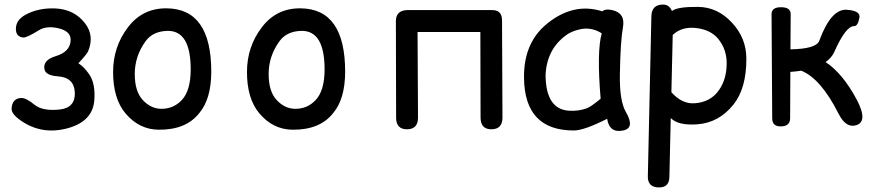

<svg xmlns="http://www.w3.org/2000/svg" viewBox="-20 -549 3848 848"><path d="M225.6 -300.8Q292 -320.8 292 -374Q292 -413.1 232.9 -425.3Q184.6 -435.1 152.8 -416Q96.7 -381.3 82 -383.3Q52.7 -386.7 50.3 -416.5Q47.4 -458.5 91.8 -483.4Q149.9 -515.1 224.6 -511.7Q308.1 -507.8 355.5 -446.3Q397.9 -391.1 369.1 -322.3Q365.2 -311.5 326.2 -269.5Q350.6 -254.9 374 -220.7Q402.3 -179.7 396.5 -105.5Q389.2 -12.7 278.3 17.6Q163.6 48.3 70.3 -17.6Q30.3 -45.9 31.2 -69.3Q33.7 -114.3 73.2 -116.2Q95.2 -117.2 131.8 -86.9Q168 -57.1 244.1 -65.4Q312.5 -72.8 310.5 -139.6Q308.1 -207 235.4 -211.9Q179.2 -215.8 175.8 -246.1Q170.9 -284.2 225.6 -300.8Z M719.7 -412.6Q655.8 -411.1 624 -368.2Q575.2 -301.8 575.2 -222.2Q575.2 -145.5 610.4 -107.4Q646.5 -68.4 693.4 -68.4Q746.6 -68.4 783.2 -107.4Q821.8 -148.9 822.3 -240.7Q822.8 -414.6 719.7 -412.6ZM715.8 -512.2Q913.6 -510.7 913.1 -231Q912.6 -111.8 860.4 -49.8Q801.8 24.9 681.6 23.9Q594.7 23.4 534.2 -48.3Q479.5 -113.3 479.5 -231Q479.5 -342.3 544.9 -428.2Q609.4 -513.2 715.8 -512.2Z M1311 -412.6Q1247.1 -411.1 1215.3 -368.2Q1166.5 -301.8 1166.5 -222.2Q1166.5 -145.5 1201.7 -107.4Q1237.8 -68.4 1284.7 -68.4Q1337.9 -68.4 1374.5 -107.4Q1413.1 -148.9 1413.6 -240.7Q1414.1 -414.6 1311 -412.6ZM1307.1 -512.2Q1504.9 -510.7 1504.4 -231Q1503.9 -111.8 1451.7 -49.8Q1393.1 24.9 1272.9 23.9Q1186 23.4 1125.5 -48.3Q1070.8 -113.3 1070.8 -231Q1070.8 -342.3 1136.2 -428.2Q1200.7 -513.2 1307.1 -512.2Z M1777.3 -504.4Q1781.2 -504.4 1785.2 -504.4Q1786.1 -504.4 1787.1 -504.4H2142.6Q2145 -504.4 2147.5 -504.4Q2148.9 -504.4 2150.4 -504.4Q2197.3 -506.3 2197.3 -459.5L2199.2 -29.8Q2199.2 22 2150.4 22Q2102.5 22 2102.5 -29.8Q2102.1 -218.8 2101.6 -407.7H1824.2L1826.2 -29.8Q1826.2 22 1777.3 22Q1729.5 22 1729.5 -29.8L1728.5 -455.6Q1728.5 -502.4 1777.3 -504.4Z M2515.1 27.3Q2295.9 27.8 2294.4 -207Q2293 -359.9 2395 -443.4Q2512.2 -539.6 2640.1 -499Q2654.3 -511.2 2684.1 -504.4Q2742.7 -491.2 2731.4 -428.7Q2720.2 -367.7 2717.8 -220.7Q2715.8 -103.5 2744.1 -54.7Q2785.6 16.6 2732.4 27.3Q2671.4 40 2661.6 -24.4Q2560.5 26.9 2515.1 27.3ZM2571.8 -70.8Q2589.4 -77.1 2632.8 -112.8Q2615.2 -322.8 2637.7 -401.9Q2590.3 -431.6 2538.6 -418.9Q2502.4 -410.2 2481 -394Q2394 -331.1 2389.6 -216.3Q2391.1 -66.9 2492.2 -60.1Q2534.7 -57.1 2571.8 -70.8Z M2891.1 278.8Q2840.3 278.8 2841.3 230L2856.9 -476.6Q2857.9 -529.8 2910.2 -528.8Q2935.5 -528.3 2947.8 -500.5Q2972.2 -519.5 3062 -518.6Q3148.9 -518.1 3212.9 -448.7Q3276.4 -380.9 3276.4 -290Q3276.9 -158.7 3219.2 -86.9Q3154.8 -6.8 3060.1 0Q2976.6 6.3 2943.8 -26.4Q2943.4 -26.9 2942.4 -27.3L2936.5 232.9Q2935.5 278.8 2891.1 278.8ZM2951.2 -394.5 2945.3 -141.6Q2992.7 -88.9 3047.4 -92.8Q3119.6 -97.7 3156.7 -152.8Q3188.5 -199.2 3189.5 -266.6Q3190.4 -329.6 3152.8 -376.5Q3120.6 -416.5 3058.1 -424.8Q2991.7 -433.6 2951.2 -394.5Z M3427.7 9.3Q3390.6 9.3 3390.6 -26.4L3387.7 -486.3Q3387.7 -517.1 3429.2 -517.1Q3472.7 -517.1 3472.2 -486.3L3471.2 -331.1Q3585.4 -333 3598.6 -369.1Q3650.4 -510.7 3720.2 -505.9Q3781.2 -501.5 3775.9 -471.2Q3769 -433.1 3752.4 -433.6Q3715.8 -434.6 3664.6 -319.3Q3652.8 -293.5 3626.5 -274.9Q3703.1 -223.6 3764.2 -108.4Q3815.4 -11.2 3760.3 4.4Q3715.8 17.1 3683.6 -46.9Q3605 -202.6 3518.6 -236.8Q3496.6 -233.4 3470.7 -231.4Q3470.2 -128.9 3469.7 -26.4Q3469.2 9.3 3427.7 9.3Z"/></svg>

Font: Comic Relief LRS
Style: Regular
Weight: 400
Designer: Jeff Davis
Foundry: Loudifier
Version: Version 1.0